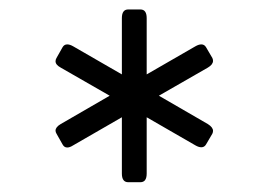

<svg xmlns="http://www.w3.org/2000/svg" viewBox="-20 -508 540 400"><path d="M132.3 -411.6 233.9 -353V-470.2Q233.9 -488.3 247.1 -488.3H272.5Q285.6 -488.3 285.6 -470.2V-353L387.2 -411.6Q394 -415.5 399.4 -415.5Q405.8 -415.5 409.2 -409.7L422.4 -387.2Q423.8 -384.3 423.8 -381.3Q423.8 -373.5 413.1 -367.2L311 -308.6L413.1 -249.5Q423.8 -242.7 423.8 -235.4Q423.8 -232.4 422.4 -229.5L409.2 -207Q405.8 -201.2 399.4 -201.2Q394 -201.2 387.2 -205.1L285.6 -263.7V-146.5Q285.6 -128.4 272.5 -128.4H247.1Q233.9 -128.4 233.9 -146.5V-263.7L132.3 -205.1Q125.5 -200.7 120.1 -200.7Q113.8 -200.7 110.4 -207L97.7 -229.5Q95.7 -232.9 95.7 -235.8Q95.7 -243.2 106.4 -249.5L208.5 -308.6L106.4 -367.2Q95.7 -373 95.7 -380.4Q95.7 -383.8 97.7 -387.2L110.4 -409.7Q113.8 -415.5 120.1 -415.5Q125.5 -415.5 132.3 -411.6Z"/></svg>

Font: Caudex
Style: Regular
Weight: 400
Version: Version 1.01